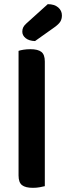

<svg xmlns="http://www.w3.org/2000/svg" viewBox="-20 -894 317 921"><path d="M209 -874Q241 -874 259 -858.5Q277 -843 277 -820Q277 -803 269.5 -790.5Q262 -778 241 -763L148 -697Q119 -698 103 -711Q87 -724 87 -742Q87 -753 91 -762Q95 -771 106 -781ZM195 -1Q187 1 171.5 4Q156 7 138 7Q102 7 85.5 -6Q69 -19 69 -52V-650Q77 -653 92.5 -655.5Q108 -658 126 -658Q162 -658 178.5 -645Q195 -632 195 -599Z"/></svg>

Font: Baloo 2 Latin SemiBold
Style: Regular
Weight: 400
Designer: Sarang Kulkarni and Ek Type
Foundry: Ek Type
Version: Version 1.001